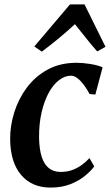

<svg xmlns="http://www.w3.org/2000/svg" viewBox="-20 -840 498 870"><path d="M209.5 10Q124.5 10 75.8 -47.2Q27 -104.5 26 -209Q25.5 -269.5 44.5 -330.5Q63.5 -391.5 101.2 -442.5Q139 -493.5 195.5 -524.5Q252 -555.5 327 -555.5Q355 -555.5 388.5 -550.2Q422 -545 445 -535L412 -411.5L386 -414Q374 -436.5 360 -455.2Q346 -474 331.2 -485.5Q316.5 -497 302 -497Q273.5 -497 247 -476.5Q220.5 -456 200.2 -418.5Q180 -381 168.2 -329.5Q156.5 -278 157 -216Q158 -163 169.2 -128.8Q180.5 -94.5 201.8 -77.8Q223 -61 254.5 -61Q283.5 -61 307 -69.5Q330.5 -78 349.8 -92Q369 -106 385.5 -123.5L407 -86Q393 -66.5 366 -44Q339 -21.5 299.8 -5.8Q260.5 10 209.5 10ZM169.5 -606 135.5 -629.5 297 -820H363L458 -628L420.5 -607Q395 -635.5 370.2 -667Q345.5 -698.5 319.5 -730.5Q285 -698.5 247 -667Q209 -635.5 169.5 -606Z"/></svg>

Font: Merriweather 48pt SemiBold
Style: Italic
Weight: 600
Italic angle: -7.8°
Designer: Eben Sorkin
Foundry: Eben Sorkin
Version: Version 2.101